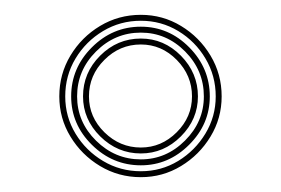

<svg xmlns="http://www.w3.org/2000/svg" viewBox="-20 -830 379 259"><path d="M170 -591Q140 -591 115 -606Q90 -621 75 -645.8Q60 -670.5 60 -700Q60 -730 75 -755Q90 -780 115 -795Q140 -810 170 -810Q199.5 -810 224.2 -795Q249 -780 264 -755Q279 -730 279 -700Q279 -670.5 264 -645.8Q249 -621 224.2 -606Q199.5 -591 170 -591ZM170 -599Q197.5 -599 220.4 -612.9Q243.2 -626.8 257.1 -649.8Q271 -672.8 271 -700Q271 -727.8 257.2 -751Q243.5 -774.2 220.5 -788.1Q197.5 -802 170 -802Q142.2 -802 119 -788.1Q95.8 -774.2 81.9 -751.1Q68 -728 68 -700Q68 -672.5 82 -649.5Q96 -626.5 119.1 -612.8Q142.2 -599 170 -599ZM170 -607Q132 -607 104 -634.6Q76 -662.2 76 -700Q76 -738.2 103.9 -766.1Q131.8 -794 170 -794Q207.8 -794 235.4 -766Q263 -738 263 -700Q263 -662.5 235.2 -634.8Q207.5 -607 170 -607ZM170 -615Q204.2 -615 229.6 -640.4Q255 -665.8 255 -700Q255 -735 229.8 -760.5Q204.5 -786 170 -786Q135 -786 109.5 -760.5Q84 -735 84 -700Q84 -665.5 109.6 -640.2Q135.2 -615 170 -615ZM170 -623Q138.5 -623 115.2 -646Q92 -669 92 -700Q92 -731.8 115.1 -754.9Q138.2 -778 170 -778Q201.2 -778 224.1 -754.8Q247 -731.5 247 -700Q247 -669 224 -646Q201 -623 170 -623ZM170 -631Q197.8 -631 218.4 -651.6Q239 -672.2 239 -700Q239 -728.2 218.5 -749.1Q198 -770 170 -770Q141.5 -770 120.8 -749.2Q100 -728.5 100 -700Q100 -672 120.9 -651.5Q141.8 -631 170 -631Z"/></svg>

Font: Big Shoulders Inline Text SC Thin
Style: Regular
Weight: 100
Designer: Patric King
Foundry: XO Type Co
Version: Version 2.002